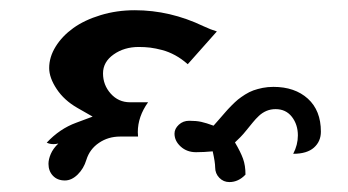

<svg xmlns="http://www.w3.org/2000/svg" viewBox="-20 -497 694 383"><path d="M73.2 -212.4Q99.1 -240.2 132.1 -252.2L164.8 -264.4L134.5 -281.7Q107.9 -296.9 93 -319.5Q78.1 -342 78.1 -361.3Q78.1 -383.3 91.1 -404.2Q104 -425 126.2 -441Q148.4 -457 180.7 -466.8Q212.9 -476.6 249 -476.6Q319.3 -476.6 385.7 -444.8Q400.9 -437.7 412.6 -434.3L354.5 -368.9Q342.5 -379.6 329.5 -386.7Q316.4 -393.8 303.5 -397.2Q290.5 -400.6 279.7 -402Q268.8 -403.3 256.8 -403.3Q227.8 -403.3 206.7 -388.4Q185.5 -373.5 185.5 -350.6Q185.5 -327.4 200.9 -310.2Q216.3 -293 239.3 -293H275.4Q254.9 -264.4 254.9 -233.4Q254.9 -229.2 255.4 -224.6H219.7Q195.8 -224.6 177.4 -212Q158.9 -199.5 152.3 -178.2Q147 -160.6 134.9 -148.8Q122.8 -137 109.4 -137Q94.5 -137 85.6 -146.4Q76.7 -155.8 76.7 -170.2Q76.7 -179.2 81.3 -189.9Q85.9 -200.7 96.4 -210.7Q91.3 -209.5 86.7 -209.5Q79.3 -209.5 73.2 -212.4ZM328.1 -230.5Q328.1 -240.2 336.7 -248.2Q345.2 -256.1 357.4 -256.1Q371.6 -256.1 381.5 -253.9Q391.4 -251.7 406 -246.3Q410.4 -251.2 417.7 -259.6Q425 -268.1 429.7 -273.4Q434.3 -278.8 441.7 -286.3Q449 -293.7 454.8 -298.5Q460.7 -303.2 469 -308.5Q477.3 -313.7 485.5 -316.7Q493.7 -319.6 503.9 -321.7Q514.2 -323.7 525.4 -323.7Q568.1 -323.7 594.1 -300.2Q620.1 -276.6 620.1 -234.4Q620.1 -214.8 606.2 -202.5Q592.3 -190.2 564.9 -190.2Q574.2 -208 574.2 -226.8Q574.2 -248.5 562.3 -263.9Q550.3 -279.3 529.8 -279.3Q520 -279.3 511.6 -275.8Q503.2 -272.2 496.5 -265.9Q489.7 -259.5 484.4 -252.9Q479 -246.3 472 -237.7Q465.1 -229 459.5 -223.4L448.7 -212.9Q460 -193.8 464.8 -180.4Q469.7 -167 469.7 -148.7Q455.6 -133.8 437.5 -133.8Q425.8 -133.8 417.5 -142.3Q409.2 -150.9 409.2 -163.1Q409.2 -173.1 404.3 -195.1Q386.2 -193.4 371.1 -193.4Q352.8 -193.4 340.5 -204.6Q328.1 -215.8 328.1 -230.5Z"/></svg>

Font: AgreloyInT3
Style: Medium
Weight: 400
Designer: gluk
Foundry: gluk
Version: Version 0.27